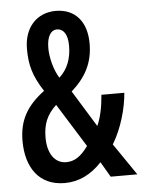

<svg xmlns="http://www.w3.org/2000/svg" viewBox="-53 -859 607 818"><g transform="rotate(-5 251.0 -450.0)"><path d="M216 -817C136 -817 80 -759 80 -666C80 -597 93 -550 137 -482C61 -425 27 -365 27 -277C27 -164 81 -83 191 -83C252 -83 304 -109 350 -158L388 -93H502L409 -229C449 -295 472 -379 477 -444H379C375 -393 366 -348 350 -313L254 -469C316 -524 348 -584 348 -666C348 -761 298 -817 216 -817ZM214 -738C241 -738 260 -715 260 -664C260 -611 244 -566 207 -532C184 -569 171 -622 171 -662C171 -714 190 -738 214 -738ZM183 -418 299 -232C268 -189 240 -171 205 -171C157 -171 126 -214 126 -282C126 -341 142 -379 183 -418Z"/></g></svg>

Font: Noto Sans Kannada UI ExtraCondensed Medium
Style: Regular
Weight: 500
Width: 2
Designer: Jelle Bosma - Monotype Design Team
Foundry: Monotype Imaging Inc.
Version: Version 2.005